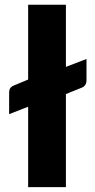

<svg xmlns="http://www.w3.org/2000/svg" viewBox="-20 -768 389 788"><path d="M335 -526V-439Q335 -415.5 315 -408L250.5 -382V0H95.5V-330L17.5 -299.5V-389Q17.5 -409 35.5 -416.5L95.5 -441.5V-748.5H250.5V-493.5Z"/></svg>

Font: Lato 2
Style: Regular
Weight: 900
Designer: Lukasz Dziedzic with Adam Twardoch and Botio Nikoltchev
Foundry: tyPoland Lukasz Dziedzic
Version: Version 2.015; 2015-08-06; http://www.latofonts.com/